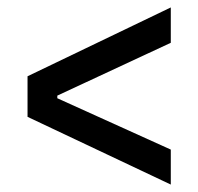

<svg xmlns="http://www.w3.org/2000/svg" viewBox="-20 -588 533 516"><path d="M439 -92 54 -274V-383L439 -568V-473L134 -331V-324L439 -186Z"/></svg>

Font: Bricolage Grotesque 72pt
Style: Regular
Weight: 400
Version: Version 1.001;gftools[0.9.33.dev8+g029e19f]